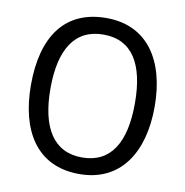

<svg xmlns="http://www.w3.org/2000/svg" viewBox="-82 -803 859 891"><g transform="rotate(10 348.0 -357.5)"><path d="M640 -358C640 -574 544 -725 349 -725C153 -725 57 -587 57 -359C57 -145 147 10 349 10C544 10 640 -143 640 -358ZM149 -358C149 -542 213 -647 349 -647C484 -647 547 -543 547 -358C547 -173 484 -68 348 -68C214 -68 149 -174 149 -358Z"/></g></svg>

Font: Noto Sans Bengali UI SemiCondensed
Style: Regular
Weight: 400
Width: 4
Designer: Jelle Bosma - Monotype Design Team
Foundry: Monotype Imaging Inc.
Version: Version 2.003